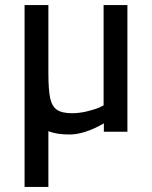

<svg xmlns="http://www.w3.org/2000/svg" viewBox="-20 -520 600 758"><path d="M77 -500H171V-231Q171 -166 178 -133Q185 -100 205 -86.5Q225 -73 265 -73Q292 -73 322 -80Q352 -87 373 -96L389 -104V-500H483V0H390V-33Q314 11 254 11Q204 11 171 -2V218H77Z"/></svg>

Font: sheba-seeBold
Style: Regular
Weight: 600
Designer: Mohamed Galeb, the designers
Foundry: Kief Type Foundry
Version: Version 2.010; ttfautohint (v1.5.33-1714) -l 8 -r 50 -G 200 